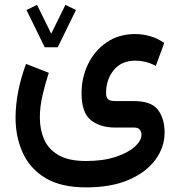

<svg xmlns="http://www.w3.org/2000/svg" viewBox="-20 -541 754 807"><path d="M168 -342.3 91.3 -499 135.7 -520.5 195.3 -399.4 254.9 -520.5 299.3 -499 222.7 -342.3ZM341.8 246.6Q236.3 246.6 171.1 207.3Q106 168 75.7 101.3Q45.4 34.7 45.4 -46.4Q45.4 -100.6 56.9 -158.4Q68.4 -216.3 89.4 -272.5L185.1 -234.9Q169.4 -187.5 158.4 -139.2Q147.5 -90.8 147.5 -46.9Q147.5 2.9 165.3 44.4Q183.1 85.9 225.6 110.8Q268.1 135.7 341.8 135.7Q413.1 135.7 465.3 118.7Q517.6 101.6 546.1 75.9Q574.7 50.3 574.7 25.4Q574.7 13.7 567.9 4.4Q561 -4.9 543 -4.9H463.9Q401.4 -4.9 362.1 -35.9Q322.8 -66.9 322.8 -149.4Q322.8 -215.3 350.3 -272Q377.9 -328.6 428.7 -363.3Q479.5 -397.9 548.3 -397.9Q578.6 -397.9 610.1 -389.2Q641.6 -380.4 670.4 -360.4L634.8 -264.2Q612.3 -275.9 591.1 -281Q569.8 -286.1 548.8 -286.1Q490.7 -286.1 458.3 -246.6Q425.8 -207 425.8 -149.4Q425.8 -130.9 434.8 -123.5Q443.8 -116.2 464.8 -116.2H542.5Q616.7 -116.2 644.3 -78.9Q671.9 -41.5 671.9 16.1Q671.9 77.1 633.5 129.9Q595.2 182.6 521.7 214.6Q448.2 246.6 341.8 246.6Z"/></svg>

Font: Vazirmatn RD FD Medium
Style: Regular
Weight: 500
Designer: Saber Rastikerdar
Foundry: Saber Rastikerdar
Version: Version 33.003